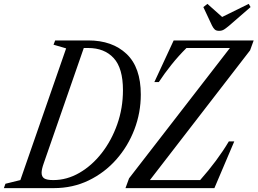

<svg xmlns="http://www.w3.org/2000/svg" viewBox="-75 -970 1328 990"><path d="M-55 0 -47 -22.5 30 -41.5 266 -720.5 201 -739.5 209.5 -761.5H380.5Q504 -761.5 577.5 -692Q651 -622.5 651 -482.5Q651 -389 618 -302.5Q585 -216 524.8 -147.8Q464.5 -79.5 382.5 -39.8Q300.5 0 202.5 0ZM200 -41.5Q270 -41.5 334.5 -78.8Q399 -116 449.5 -180.8Q500 -245.5 529.5 -329Q559 -412.5 559 -505Q559 -618.5 511.2 -670.5Q463.5 -722.5 379.5 -722.5H357L150.5 -128Q139.5 -97 139.5 -79.5Q139.5 -59 153 -50.2Q166.5 -41.5 200 -41.5ZM572 0 590.5 -50.5 1110.5 -722.5H886.5Q846 -682.5 809 -636.2Q772 -590 744 -547H721L820.5 -761.5H1233L1214.5 -710.5L698 -41.5H957Q1000.5 -90.5 1038.2 -141.2Q1076 -192 1105 -241H1133L1030.5 0ZM1054.5 -811Q1040 -811 1032.5 -817.8Q1025 -824.5 1018 -838.5L973.5 -933.5L994.5 -950L1070.5 -882.5L1207.5 -950L1217 -933.5L1107.5 -838.5Q1092.5 -826 1081.2 -818.5Q1070 -811 1054.5 -811Z"/></svg>

Font: Libre Caslon Condensed
Style: Italic
Weight: 400
Italic angle: -22.583°
Designer: Pablo Impallari, Rodrigo Fuenzalida, Katja Schimmel, Ertekin Erdin
Foundry: Pablo Impallari, Rodrigo Fuenzalida
Version: Version 2.000;gftools[0.9.33]